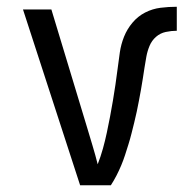

<svg xmlns="http://www.w3.org/2000/svg" viewBox="-20 -548 565 568"><path d="M308 0H217L48 -520H132L237 -173Q245 -146 253.5 -118Q262 -90 269 -62Q278 -85 284.5 -108.5Q291 -132 296 -155.5Q301 -179 305.5 -202.5Q310 -226 314 -250Q318 -274 321.5 -297.5Q325 -321 328 -345Q331 -369 334.5 -393Q338 -417 347 -439.5Q356 -462 372 -481Q388 -500 409.5 -511Q431 -522 455 -525Q479 -528 503 -528V-457Q487 -457 470.5 -453.5Q454 -450 441.5 -439Q429 -428 422.5 -412.5Q416 -397 413 -380.5Q410 -364 407.5 -348Q405 -332 402.5 -315.5Q400 -299 397 -282.5Q394 -266 391 -250Q388 -234 384.5 -217.5Q381 -201 377 -185Q373 -169 369 -153Q365 -137 360 -121Q355 -105 350 -89.5Q345 -74 338.5 -58.5Q332 -43 324.5 -28.5Q317 -14 308 0Z"/></svg>

Font: Iosevka Pride
Style: Regular
Weight: 400
Monospace: yes
Designer: Belleve Invis
Foundry: Belleve Invis
Version: Version 30.3.1; ttfautohint (v1.8.4)